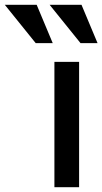

<svg xmlns="http://www.w3.org/2000/svg" viewBox="-159 -781 427 801"><path d="M68 0V-523H171V0ZM-10 -601H61L-6 -761H-139ZM177 -601H248L181 -761H48Z"/></svg>

Font: Rising Sun Medium
Style: Regular
Weight: 500
Designer: Matt McInerney, Pablo Impallari, Rodrigo Fuenzalida (Raleway font), Stephen Hutchings (Greek), Cristiano Sobral (main ch
Foundry: The Rising Sun Project Authors
Version: Version 4.327; ttfautohint (v1.8.4.7-5d5b-dirty)